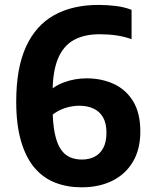

<svg xmlns="http://www.w3.org/2000/svg" viewBox="-20 -770 628 799"><path d="M319.5 9.5Q259.5 9.5 209.5 -10Q159.5 -29.5 123.5 -72Q87.5 -114.5 67.5 -182.8Q47.5 -251 47.5 -347.5Q47.5 -486.5 88.2 -575.5Q129 -664.5 205.5 -707Q282 -749.5 389.5 -749.5Q427.5 -749.5 463 -745Q498.5 -740.5 527.5 -729V-607Q496.5 -618 464 -622.8Q431.5 -627.5 395 -627.5Q329.5 -627.5 286 -602.8Q242.5 -578 220.8 -524.8Q199 -471.5 199 -386V-322.5Q199 -258 207.8 -215.8Q216.5 -173.5 232.5 -149.5Q248.5 -125.5 271 -115.8Q293.5 -106 321 -106Q350 -106 373 -117.5Q396 -129 409.5 -153.8Q423 -178.5 423 -218Q423 -257 408.8 -281.8Q394.5 -306.5 369 -318.2Q343.5 -330 310.5 -330Q285.5 -330 260.2 -323.2Q235 -316.5 212.2 -302.2Q189.5 -288 172.5 -264.5V-377Q199 -409.5 244.8 -426.8Q290.5 -444 340.5 -444Q402.5 -444 453.2 -420.8Q504 -397.5 534 -348.5Q564 -299.5 564 -223Q564 -149 533.2 -97Q502.5 -45 447.5 -17.8Q392.5 9.5 319.5 9.5Z"/></svg>

Font: Encode Sans SemiCondensed
Style: Bold
Weight: 700
Width: 4
Designer: Multiple Designers
Foundry: Impallari Type
Version: Version 3.002